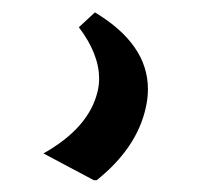

<svg xmlns="http://www.w3.org/2000/svg" viewBox="-20 -156 337 315"><path d="M135.7 -135.7Q222.7 -83.5 222.7 -9.8Q222.7 4.9 219.2 20.5Q204.6 86.9 138.7 139.6H133.8L51.3 95.7Q126 53.7 140.1 -5.9Q142.6 -16.1 142.6 -26.9Q142.6 -67.4 109.4 -111.3Z"/></svg>

Font: Nova Script
Style: Regular
Weight: 400
Italic angle: -13°
Version: Version 2.001